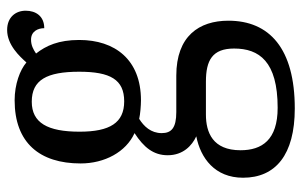

<svg xmlns="http://www.w3.org/2000/svg" viewBox="-174 -433 846 538"><g transform="rotate(-90 249.0 -164.0)"><path d="M214 239C382 239 460 168 460 53C460 -29 417 -93 306 -93H204C159 -93 145 -107 145 -134C145 -164 164 -184 185 -197C198 -194 222 -192 237 -192C351 -192 406 -265 406 -365C406 -423 390 -458 368 -486C380 -494 391 -500 407 -500C430 -500 439 -481 439 -463C473 -463 488 -487 488 -515C488 -543 470 -567 434 -567C392 -567 360 -532 343 -513C322 -531 282 -546 237 -546C118 -546 60 -476 60 -361C60 -294 92 -234 145 -210C105 -184 83 -157 83 -117C83 -74 110 -49 136 -37C75 -25 20 15 20 94C20 185 84 239 214 239ZM234 -239C174 -239 149 -279 149 -364C149 -454 174 -498 233 -498C294 -498 317 -456 317 -365C317 -278 295 -239 234 -239ZM216 191C126 191 97 147 97 87C97 9 147 -10 197 -10H289C349 -10 382 8 382 69C382 139 346 191 216 191Z"/></g></svg>

Font: Noto Serif Sinhala SemiCondensed
Style: Regular
Weight: 400
Width: 4
Designer: Jelle Bosma - Monotype Design Team
Foundry: Monotype Imaging Inc.
Version: Version 2.007